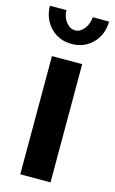

<svg xmlns="http://www.w3.org/2000/svg" viewBox="-118 -776 491 822"><g transform="rotate(15 128.0 -365.0)"><path d="M61 0V-524H195V0ZM128 -656Q150 -656 167 -677Q184 -698 187 -730H259Q259 -701 249 -676.5Q239 -652 221.5 -634Q204 -616 180.5 -606Q157 -596 128 -596Q99 -596 75.5 -606Q52 -616 34.5 -634Q17 -652 7 -676.5Q-3 -701 -3 -730H70Q70 -700 87.5 -678Q105 -656 128 -656Z"/></g></svg>

Font: Rising Sun
Style: Bold
Weight: 700
Designer: Matt McInerney, Pablo Impallari, Rodrigo Fuenzalida (Raleway font), Stephen Hutchings (Greek), Cristiano Sobral (main ch
Foundry: The Rising Sun Project Authors
Version: Version 4.327; ttfautohint (v1.8.4.7-5d5b-dirty)